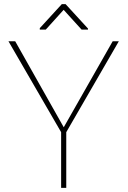

<svg xmlns="http://www.w3.org/2000/svg" viewBox="-20 -911 621 931"><path d="M406.7 -772.5V-767.6H375.5L288.6 -863.3L202.1 -767.6H172.9V-774.4L279.8 -891.1H297.9ZM289.1 -293.9 526.4 -710.9H556.2L301.3 -270V0H276.4V-270L21 -710.9H53.7Z"/></svg>

Font: Robert Sans Thin
Style: Regular
Weight: 100
Designer: Christian Robertson (extended by Adam Twardoch)
Foundry: Google
Version: Version 12.135;April 2, 2019;FontCreator 11.5.0.2425 64-bit;